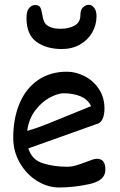

<svg xmlns="http://www.w3.org/2000/svg" viewBox="-20 -785 508 814"><path d="M426.8 -65.4Q426.8 -19.5 360.6 -4.9Q294.4 9.8 230 9.8Q181.6 9.8 136.7 -18.3Q91.8 -46.4 64 -94.7Q36.1 -143.1 36.1 -200.7Q36.1 -283.2 63 -346.7Q89.8 -410.2 141.4 -445.6Q192.9 -481 263.7 -481Q301.3 -481 338.1 -462.4Q375 -443.8 398.9 -408.2Q422.9 -372.6 422.9 -324.2Q422.9 -299.3 415.5 -282.5Q408.2 -265.6 395.5 -261.2L100.1 -155.8Q115.2 -107.4 161.6 -92.8Q208 -78.1 264.6 -78.1Q283.2 -78.1 301.8 -83.5Q320.3 -88.9 345.7 -98.6Q361.8 -105 372.3 -108.4Q382.8 -111.8 390.6 -111.8Q408.7 -111.8 417.7 -100.6Q426.8 -89.4 426.8 -65.4ZM298.8 -307.6Q348.1 -328.1 366.2 -335Q353 -363.3 321.8 -376.5Q290.5 -389.6 249.5 -389.6Q226.6 -389.6 192.9 -372.3Q159.2 -355 130.9 -318.8Q102.5 -282.7 95.2 -230Q131.8 -240.2 178.7 -258.8Q225.6 -277.3 298.8 -307.6ZM127.9 -763.7Q144.5 -763.7 150.1 -754.6Q155.8 -745.6 158.7 -726.1Q161.6 -706.5 166.7 -693.8Q171.9 -681.2 188.7 -672.1Q205.6 -663.1 238.3 -663.1Q271.5 -663.1 296.1 -676.5Q320.8 -689.9 320.8 -720.7Q320.8 -744.1 332.5 -754.4Q344.2 -764.6 356.9 -764.6Q369.1 -764.6 379.2 -752Q389.2 -739.3 389.2 -716.3Q389.2 -678.7 370.6 -646.7Q352.1 -614.7 318.6 -595.9Q285.2 -577.1 242.2 -577.1Q176.8 -577.1 134.5 -607.7Q92.3 -638.2 92.3 -709Q92.3 -738.8 103.8 -751.2Q115.2 -763.7 127.9 -763.7Z"/></svg>

Font: Dekko
Style: Regular
Weight: 400
Designer: Multiple
Foundry: Sorkin Type
Version: Version 2.001